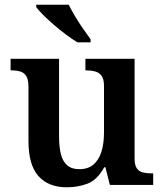

<svg xmlns="http://www.w3.org/2000/svg" viewBox="-20 -786 695 816"><path d="M264 10Q186 10 143.5 -37.5Q101 -85 101 -187V-417Q101 -447 92 -462Q83 -477 66.5 -482Q50 -487 27 -487H25V-536H231V-207Q231 -163 238.5 -132Q246 -101 265 -84Q284 -67 317 -67Q354 -67 377 -86.5Q400 -106 411 -141Q422 -176 422 -223V-420Q422 -450 411.5 -464Q401 -478 384 -482.5Q367 -487 346 -487H343V-536H552V-113Q552 -84 561.5 -70.5Q571 -57 588 -53Q605 -49 625 -49H631V0H447L428 -75H423Q393 -21 352 -5.5Q311 10 264 10ZM309 -606Q286 -620 260 -639.5Q234 -659 208.5 -681Q183 -703 163 -723Q143 -743 134 -756V-766H272Q283 -744 299 -717Q315 -690 333 -664Q351 -638 365 -619V-606Z"/></svg>

Font: Noto Serif Kannada SemiBold
Style: Regular
Weight: 600
Version: Version 2.003